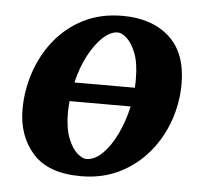

<svg xmlns="http://www.w3.org/2000/svg" viewBox="-43 -545 639 602"><g transform="rotate(5 276.5 -244.0)"><path d="M522 -303.2Q522 -244.1 502.4 -188Q482.9 -131.8 445.3 -86.7Q407.7 -41.5 354 -14.6Q300.3 12.2 231.9 12.2Q129.4 12.2 80.8 -42.7Q32.2 -97.7 32.2 -181.2Q32.2 -239.7 51 -296.6Q69.8 -353.5 106.4 -399.4Q143.1 -445.3 196.8 -472.7Q250.5 -500 319.8 -500Q412.1 -500 467 -450.4Q522 -400.9 522 -303.2ZM377.9 -307.1Q377.9 -356 366 -386.7Q354 -417.5 337.9 -432.1Q321.8 -446.8 309.1 -446.8Q286.1 -446.8 262.2 -424.6Q238.3 -402.3 218.3 -364.5Q198.2 -326.7 187 -278.8H377Q377.9 -285.6 377.9 -293Q377.9 -300.3 377.9 -307.1ZM369.1 -219.2H176.8Q176.3 -210.9 175.5 -202.1Q174.8 -193.4 174.8 -185.1Q174.8 -133.8 187.3 -102.5Q199.7 -71.3 216.3 -57.1Q232.9 -43 244.1 -43Q271 -43 295.7 -67.4Q320.3 -91.8 339.6 -132.1Q358.9 -172.4 369.1 -219.2Z"/></g></svg>

Font: Charis
Style: Bold Italic
Weight: 700
Italic angle: -11°
Designer: Walt Agee, Miriam Martin, Annie Olsen, Victor Gaultney, Lorna Priest, Alan Ward, Bob Hallissy, Martin Hosken, Sharon Cor
Foundry: SIL Global
Version: Version 7.000